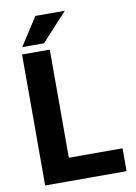

<svg xmlns="http://www.w3.org/2000/svg" viewBox="-97 -963 725 1026"><g transform="rotate(-10 265.0 -450.5)"><path d="M328.6 -901.4 189 -749.5H70.8L168.9 -901.4ZM213.4 -124H504.9V0H63V-710.9H213.4Z"/></g></svg>

Font: Robert Sans Black
Style: Regular
Weight: 900
Designer: Christian Robertson (extended by Adam Twardoch)
Foundry: Google
Version: Version 12.135;April 2, 2019;FontCreator 11.5.0.2425 64-bit;